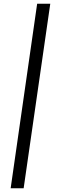

<svg xmlns="http://www.w3.org/2000/svg" viewBox="-20 -846 304 1027"><path d="M37 161 178.7 -826H248.9L106.5 161Z"/></svg>

Font: Public Sans Thin
Style: Italic
Weight: 100
Italic angle: -8°
Designer: The Public Sans project authors (U.S. Web Design System). Libre Franklin designed by Pablo Impallari and Rodrigo Fuenzal
Version: Version 2.000